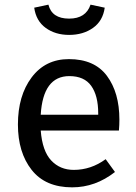

<svg xmlns="http://www.w3.org/2000/svg" viewBox="-20 -793 584 825"><path d="M290 12Q175 12 116 -63Q57 -138 57 -258Q57 -382 116 -460.5Q175 -539 276 -539Q386 -539 439.5 -467Q493 -395 493 -279Q493 -256 491 -232H155Q162 -144 200 -103.5Q238 -63 297 -63Q371 -63 434 -109L474 -54Q390 12 290 12ZM402 -300V-306Q402 -382 372 -424Q342 -466 278 -466Q165 -466 155 -300ZM277 -643Q218 -643 176.5 -673Q135 -703 127 -760L188 -773Q203 -713 277 -713Q349 -713 369 -773L430 -760Q422 -703 379.5 -673Q337 -643 277 -643Z"/></svg>

Font: Trujillo
Style: Regular
Weight: 400
Designer: Fira Sans original fonts by bBox Type GmbH, Carrois Corporate GbR, & Edenspiekermann AG / Changes by Cristiano Sobral
Foundry: Fira Sans original fonts by bBox Type GmbH, Carrois Corporate GbR, & Edenspiekermann AG / Changes by Cristiano Sobral
Version: Version 4.301;October 17, 2021;FontCreator 14.0.0.2814 64-bi